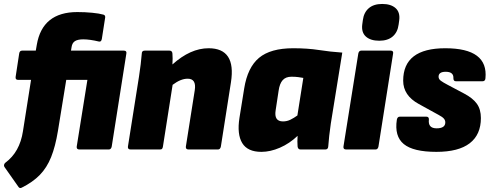

<svg xmlns="http://www.w3.org/2000/svg" viewBox="-40 -756 2476 971"><path d="M295 -352 253 -94Q240 -15 218.5 38.5Q197 92 161.5 128.5Q126 165 70 193Q60 198 54 190L-17 89Q-21 84 -19.5 77.5Q-18 71 -13 67Q60 13 76 -92L117 -352H52Q37 -352 39 -367L57 -485Q59 -500 72 -500H141L146 -529Q174 -695 351 -695Q390 -695 426 -691.5Q462 -688 483 -682Q493 -679 492 -668L475 -559Q472 -543 460 -546Q414 -557 381 -557Q353 -557 339 -548Q325 -539 322 -518L319 -500H586Q602 -500 599 -485L525 -15Q522 0 510 0H362Q346 0 348 -15L402 -352Z M621 0Q605 0 607 -15L663 -369Q668 -402 671.5 -430.5Q675 -459 677 -485Q677 -500 692 -500H817Q831 -500 832 -485Q834 -462 832 -430Q923 -512 1015 -512Q1155 -512 1128 -340L1077 -15Q1074 0 1062 0H914Q898 0 900 -15L945 -300Q954 -358 909 -358Q874 -358 833 -327L784 -15Q783 -8 780 -4Q777 0 769 0Z M1282 12Q1212 12 1185 -32.5Q1158 -77 1171 -160L1195 -309Q1212 -415 1270 -463.5Q1328 -512 1443 -512Q1516 -512 1573.5 -503Q1631 -494 1691 -490L1633 -131Q1628 -98 1625 -69.5Q1622 -41 1620 -15Q1619 0 1605 0H1480Q1467 0 1465 -15Q1464 -27 1464 -41Q1464 -55 1465 -69Q1424 -30 1375.5 -9Q1327 12 1282 12ZM1391 -142Q1411 -142 1428.5 -150.5Q1446 -159 1464 -172L1494 -362Q1483 -364 1468.5 -366Q1454 -368 1434 -368Q1405 -368 1389.5 -350.5Q1374 -333 1369 -297L1354 -198Q1345 -142 1391 -142Z M1711 0Q1695 0 1697 -15L1772 -485Q1775 -500 1787 -500H1935Q1951 -500 1948 -485L1874 -15Q1871 0 1859 0ZM1878 -550Q1834 -550 1810.5 -571Q1787 -592 1792 -632L1795 -654Q1800 -693 1825 -714.5Q1850 -736 1893 -736Q1937 -736 1960.5 -715Q1984 -694 1979 -654L1976 -632Q1971 -593 1946 -571.5Q1921 -550 1878 -550Z M2167 12Q2050 12 2002 -27.5Q1954 -67 1967 -151Q1970 -166 1982 -166H2116Q2130 -166 2129 -151Q2124 -107 2168 -107Q2212 -107 2212 -137Q2212 -148 2204.5 -156.5Q2197 -165 2178 -175L2078 -230Q1999 -273 1999 -348Q1999 -512 2212 -512Q2430 -512 2415 -360Q2414 -345 2400 -345H2266Q2253 -345 2253 -360Q2255 -393 2214 -393Q2178 -393 2178 -368Q2178 -356 2189.5 -347.5Q2201 -339 2224 -327L2307 -283Q2351 -260 2371.5 -231.5Q2392 -203 2392 -159Q2392 -75 2335.5 -31.5Q2279 12 2167 12Z"/></svg>

Font: Sofia Sans ExtraBlack
Style: Italic
Weight: 1000
Italic angle: -9°
Designer: Botio Nikoltchev, Ani Petrova
Foundry: lettersoup
Version: Version 4.100; ttfautohint (v1.8.4.7-5d5b)